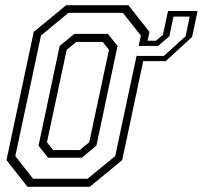

<svg xmlns="http://www.w3.org/2000/svg" viewBox="-20 -720 782 740"><path d="M185 -141.5H287L324 -172L400 -528L376 -558.5H274L237 -528L161 -172ZM107.5 -31H317.5L424 -118.5L523 -583L453.5 -670.5H243.5L138 -583L39 -118.5ZM165.5 -112 128.5 -158.5 210 -543 266.5 -589.5H396L433 -543L351.5 -158.5L295 -112ZM648.5 -656 633 -580.5 589.5 -543H514.5L506 -504.5H611.5L695.5 -580.5L711 -656ZM627.5 -677.5H741.5L720.5 -578L619 -484.5H532L451 -103L326 0H86L5 -103L110 -597L235 -700H475L556 -597L549 -563H581L608 -585.5Z"/></svg>

Font: Tourney Light
Style: Italic
Weight: 300
Italic angle: -12°
Version: Version 1.015